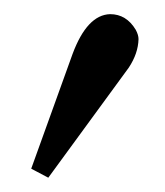

<svg xmlns="http://www.w3.org/2000/svg" viewBox="-20 -119 232 270"><path d="M134.8 -99.1Q157.7 -99.1 170.9 -77.1Q174.8 -69.8 174.8 -64Q174.3 -43.9 161.1 -23.9L47.9 130.9L23.9 118.2L82 -43Q102.5 -98.1 134.8 -99.1Z"/></svg>

Font: Linux Libertine O
Style: Bold
Weight: 700
Designer: Philipp H. Poll
Foundry: Philipp H. Poll
Version: Version 5.0.0